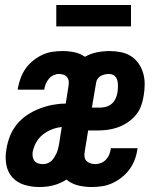

<svg xmlns="http://www.w3.org/2000/svg" viewBox="-20 -743 640 771"><path d="M137 8Q106 8 77 -1Q48 -10 29 -31.5Q10 -53 5 -83.5Q0 -114 6 -145Q10 -171 20 -196.5Q30 -222 48 -244Q66 -266 89.5 -281.5Q113 -297 139 -307Q165 -317 191.5 -322Q218 -327 244 -327L255 -397Q257 -407 256 -416.5Q255 -426 249.5 -433Q244 -440 235 -443Q226 -446 216 -446Q206 -446 195 -441Q184 -436 176.5 -427Q169 -418 164.5 -407.5Q160 -397 158 -386Q158 -385 158 -384.5Q158 -384 158 -383H51Q51 -385 51.5 -387Q52 -389 52 -390Q56 -411 63.5 -431Q71 -451 83.5 -468.5Q96 -486 113.5 -500Q131 -514 150.5 -523Q170 -532 190.5 -535Q211 -538 232 -538Q256 -538 279.5 -533Q303 -528 321 -515Q344 -528 369.5 -533Q395 -538 420 -538Q443 -538 465.5 -533.5Q488 -529 506 -517.5Q524 -506 536.5 -488Q549 -470 555 -449Q561 -428 561 -405Q561 -382 557 -359Q554 -338 546.5 -317.5Q539 -297 524.5 -280Q510 -263 491 -250.5Q472 -238 451.5 -231Q431 -224 410.5 -221.5Q390 -219 369 -219H334L320 -133Q318 -123 319.5 -113Q321 -103 327.5 -96.5Q334 -90 343.5 -87Q353 -84 363 -84Q374 -84 385.5 -88.5Q397 -93 405.5 -102Q414 -111 418.5 -122Q423 -133 425 -145Q425 -145 425 -146Q425 -147 425 -148H532Q532 -146 532 -144Q532 -142 531 -140Q528 -119 520 -99Q512 -79 499 -61.5Q486 -44 468 -30Q450 -16 430 -7Q410 2 389 5Q368 8 348 8Q320 8 293.5 1.5Q267 -5 247 -22Q235 -14 221 -8Q207 -2 193.5 1.5Q180 5 165.5 6.5Q151 8 137 8ZM349 -311H384Q396 -311 408.5 -315Q421 -319 430.5 -328Q440 -337 445 -349Q450 -361 452 -373Q453 -381 453.5 -389Q454 -397 453.5 -405Q453 -413 451 -420.5Q449 -428 444.5 -434Q440 -440 432.5 -443Q425 -446 417 -446Q409 -446 400.5 -444Q392 -442 384.5 -438Q377 -434 372 -426.5Q367 -419 366 -411ZM152 -84Q161 -84 170 -87Q179 -90 186 -96.5Q193 -103 198 -111Q203 -119 207 -127.5Q211 -136 213 -145Q215 -154 217 -163L228 -233Q208 -231 188.5 -223.5Q169 -216 152 -202.5Q135 -189 125 -170.5Q115 -152 111 -132Q110 -122 111.5 -113Q113 -104 118.5 -97Q124 -90 133 -87Q142 -84 152 -84ZM506 -637H206V-723H506Z"/></svg>

Font: Iosevka Slab Semibold Extended
Style: Italic
Weight: 600
Width: 7
Italic angle: -9°
Monospace: yes
Designer: Belleve Invis
Foundry: Belleve Invis
Version: Version 11.1.0; ttfautohint (v1.8.3)